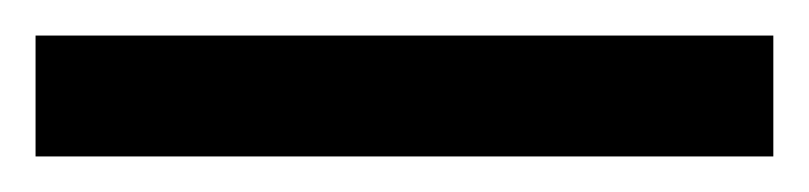

<svg xmlns="http://www.w3.org/2000/svg" viewBox="-22 70 455 108"><path d="M-2 90H413V158H-2Z"/></svg>

Font: uoriya85
Style: Book
Weight: 400
Designer: Jelle Bosma - Monotype Design Team
Foundry: Monotype Imaging Inc.
Version: Version 2.003